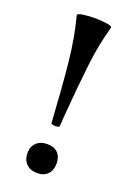

<svg xmlns="http://www.w3.org/2000/svg" viewBox="-127 -680 517 743"><g transform="rotate(20 131.5 -309.0)"><path d="M131 -629Q157 -629 180.5 -625.5Q204 -622 202 -615Q180 -539 169.5 -449Q159 -359 148 -221Q148 -211 146 -189Q146 -187 140.5 -185.5Q135 -184 129 -184Q123 -184 117.5 -185.5Q112 -187 112 -189Q103 -337 93 -434.5Q83 -532 61 -615Q59 -622 82 -625.5Q105 -629 131 -629ZM64 -50Q64 -76 80.5 -92Q97 -108 125 -108Q153 -108 168.5 -92.5Q184 -77 184 -50Q184 -21 168.5 -5Q153 11 125 11Q97 11 80.5 -5.5Q64 -22 64 -50Z"/></g></svg>

Font: Cormorant Unicase
Style: Bold
Weight: 700
Designer: Christian Thalmann (Catharsis Fonts)
Foundry: Catharsis Fonts
Version: Version 4.000